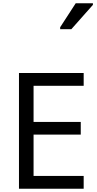

<svg xmlns="http://www.w3.org/2000/svg" viewBox="-20 -1164 596 1184"><path d="M496 0H97V-714H496V-635H187V-412H478V-334H187V-79H496ZM351 -984V-996L447 -1144H553V-1134L420 -984Z"/></svg>

Font: Noto Sans Tifinagh Ghat
Style: Regular
Weight: 400
Designer: JamraPatel
Foundry: JamraPatel LLC
Version: Version 2.006; ttfautohint (v1.8.4.7-5d5b)